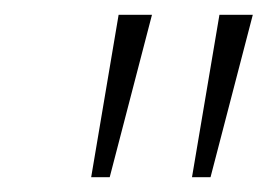

<svg xmlns="http://www.w3.org/2000/svg" viewBox="-20 -734 361 259"><path d="M103 -495 140 -714H185L128 -495ZM239 -495 276 -714H321L264 -495Z"/></svg>

Font: Noto Serif Tamil SemiCondensed ExtraLight
Style: Italic
Weight: 200
Width: 4
Italic angle: -12°
Designer: Indian Type Foundry, Tom Grace, and the Monotype Design Team
Foundry: Monotype Imaging Inc.
Version: Version 2.003; ttfautohint (v1.8.4.7-5d5b)